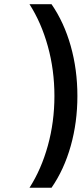

<svg xmlns="http://www.w3.org/2000/svg" viewBox="-20 -762 385 906"><path d="M119.1 124Q174.8 37.1 205.8 -74.7Q236.8 -186.5 236.8 -309.1Q236.8 -431.6 205.8 -543.5Q174.8 -655.3 119.1 -742.2H223.1Q282.2 -656.7 313.7 -545.2Q345.2 -433.6 345.2 -309.1Q345.2 -184.6 313.7 -73Q282.2 38.6 223.1 124Z"/></svg>

Font: Trueno
Style: Regular
Weight: 400
Designer: Julieta Ulanovsky
Foundry: Julieta Ulanovsky
Version: Version 3.001b | FøM Fix